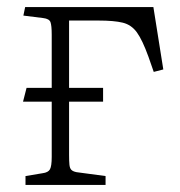

<svg xmlns="http://www.w3.org/2000/svg" viewBox="-20 -522 507 542"><path d="M52 0V-25L100 -33Q116 -35 121 -44Q126 -53 126 -79V-235H45L55 -274H126V-424Q126 -450 122.5 -459.5Q119 -469 102 -471L46 -478L51 -502H413L441 -326L414 -319L399 -362Q382 -409 366.5 -430.5Q351 -452 326.5 -458Q302 -464 258 -464H175V-274H271V-235H175V-85Q175 -67 176 -57Q177 -47 181.5 -42.5Q186 -38 196 -36L278 -25V0Z"/></svg>

Font: Literata ExtraLight
Style: Regular
Weight: 250
Designer: Latin by Veronika Burian and Jose Scaglione. Greek by Irene Vlachou. Cyrillic by Vera Evstafieva.
Foundry: TypeTogether
Version: Version 3.103;gftools[0.9.29]